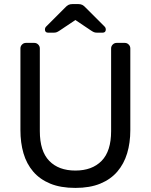

<svg xmlns="http://www.w3.org/2000/svg" viewBox="-20 -910 738 940"><path d="M80 0ZM591 -700Q602 -700 610 -692Q618 -684 618 -673V-273Q618 -211 602.5 -159.5Q587 -108 554.5 -70Q522 -32 471 -11Q420 10 349 10Q277 10 226 -11Q175 -32 142.5 -70Q110 -108 95 -159.5Q80 -211 80 -273V-673Q80 -684 88 -692Q96 -700 107 -700H148Q159 -700 167 -692Q175 -684 175 -673V-268Q175 -170 221 -122.5Q267 -75 349 -75Q431 -75 477.5 -122.5Q524 -170 524 -268V-673Q524 -684 532 -692Q540 -700 551 -700ZM364 -890Q375 -890 383 -886Q391 -882 401 -871L493 -779Q498 -774 498 -766Q498 -750 482 -750H456Q446 -750 440 -752.5Q434 -755 425 -761L349 -812L273 -761Q264 -755 258 -752.5Q252 -750 242 -750H216Q200 -750 200 -766Q200 -774 205 -779L297 -871Q307 -882 315 -886Q323 -890 334 -890Z"/></svg>

Font: Rubik
Style: Regular
Weight: 400
Designer: Hubert & Fischer
Foundry: Hubert & Fischer
Version: Version 1.002; ttfautohint (v1.6)